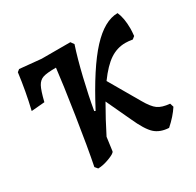

<svg xmlns="http://www.w3.org/2000/svg" viewBox="-112 -590 739 724"><g transform="rotate(-30 258.0 -227.5)"><path d="M447 -350Q411 -350 380 -329.5Q349 -309 314 -261L390 -130Q410 -95 427.5 -82.5Q445 -70 479 -67L484 -51Q464 -20 430 10Q392 8 369.5 -12.5Q347 -33 321 -91L272 -196Q238 -137 209 -79L201 -20Q199 -12 171 -1.5Q143 9 122 9L112 -3Q127 -77 147 -207Q167 -337 174 -400Q134 -400 117.5 -394.5Q101 -389 91.5 -371.5Q82 -354 71 -309L13 -304Q31 -379 41 -457L51 -465L144 -456H269L279 -442Q262 -391 244.5 -318Q227 -245 217 -186L222 -184Q298 -329 359.5 -395.5Q421 -462 478 -462Q491 -433 491 -387Q491 -376 489 -356L478 -347Q461 -350 447 -350Z"/></g></svg>

Font: Alegreya Medium
Style: Italic
Weight: 500
Italic angle: -7°
Designer: Juan Pablo del Peral
Foundry: Huerta Tipografica
Version: Version 2.008; ttfautohint (v1.8)